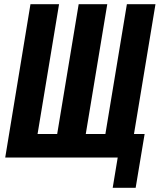

<svg xmlns="http://www.w3.org/2000/svg" viewBox="-20 -755 765 920"><path d="M630 145 673 -113H622L725 -735H588L485 -113H391L494 -735H357L254 -113H160L263 -735H126L5 0H544L520 145Z"/></svg>

Font: Iosevka Sparkle XBdObl
Style: Regular
Weight: 800
Italic angle: -9°
Designer: Belleve Invis
Foundry: Belleve Invis
Version: Version 4.5.0; ttfautohint (v1.8.3)